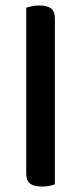

<svg xmlns="http://www.w3.org/2000/svg" viewBox="-20 -677 296 703"><path d="M133 6Q104 6 90 -5Q76 -16 76 -42V-649Q83 -651 96 -654Q109 -657 124 -657Q153 -657 167 -646Q181 -635 181 -609V-2Q173 1 160.5 3.5Q148 6 133 6Z"/></svg>

Font: Baloo Bhaina 2 Medium
Style: Regular
Weight: 500
Designer: Yesha Goshar, Manish Minz, Shuchita Grover and Ek Type
Foundry: Ek Type
Version: Version 1.640;hotconv 1.0.111;makeotfexe 2.5.65597; ttfautoh